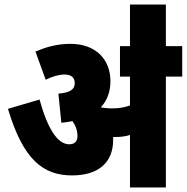

<svg xmlns="http://www.w3.org/2000/svg" viewBox="-20 -825 822 845"><path d="M478 -210C478 -214 478 -218 478 -222C481 -222 484 -222 486 -222C508 -222 531 -224 552 -231V0H710V-488H782V-622H710V-805H552V-622H508V-488H552V-361C525 -351 500 -348 473 -348C455 -348 439 -350 425 -352L424 -353C451 -382 466 -420 466 -468C466 -563 402 -632 290 -632C228 -632 181 -617 136 -598L181 -474C211 -489 240 -497 264 -497C294 -497 309 -483 309 -459C309 -432 289 -417 237 -413L250 -285C267 -286 283 -289 299 -292C313 -272 321 -251 321 -225C321 -205 310 -190 285 -190C235 -190 191 -253 154 -387L15 -346C82 -122 170 -53 297 -53C414 -53 478 -110 478 -210Z"/></svg>

Font: Noto Sans Condensed Black
Style: Italic
Weight: 900
Width: 3
Italic angle: -12°
Designer: Monotype Design Team
Foundry: Monotype Imaging Inc.
Version: Version 2.013